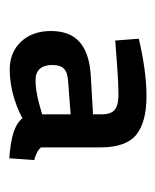

<svg xmlns="http://www.w3.org/2000/svg" viewBox="20 -720 343 424"><g transform="rotate(90 192.0 -508.5)"><path d="M330 -357Q302 -359 281.5 -364Q261 -369 248.5 -379Q236 -389 233 -408V-561Q233 -583 221.5 -591Q210 -599 184 -598Q165 -598 131 -595.5Q97 -593 70 -591L66 -643Q95 -650 128.5 -655Q162 -660 193 -660Q250 -660 278 -637.5Q306 -615 306 -558V-427Q311 -421 319 -417.5Q327 -414 334 -412ZM134 -358Q96 -358 72.5 -383Q49 -408 49 -449Q49 -491 73.5 -512.5Q98 -534 148 -537L252 -543L253 -494L161 -487Q141 -486 132.5 -478Q124 -470 124 -452Q124 -434 132.5 -424.5Q141 -415 157 -415Q180 -415 208 -422.5Q236 -430 256 -437V-395Q233 -379 200 -368.5Q167 -358 134 -358Z"/></g></svg>

Font: Cairo Play SemiBold
Style: Regular
Weight: 600
Designer: Mohamed Gaber, Accademia di Belle Arti di Urbino
Foundry: Kief Type Foundry, Accademia di Belle Arti di Urbino
Version: Version 3.130;gftools[0.9.24]